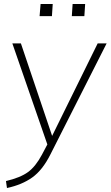

<svg xmlns="http://www.w3.org/2000/svg" viewBox="-20 -718 560 965"><path d="M516 -500 234 57Q194 137 142 174Q90 211 15 227L10 192Q82 175 120.5 147Q159 119 191 59L218 8L42 -500H85L242 -35L471 -500ZM245 -698 241 -637H179L184 -698ZM408 -698 404 -637H341L345 -698Z"/></svg>

Font: Muli ExtraLight
Style: Italic
Weight: 275
Italic angle: -4.541°
Designer: Vernon Adams
Foundry: Vernon Adams
Version: Version 2.001